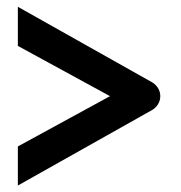

<svg xmlns="http://www.w3.org/2000/svg" viewBox="-20 -537 540 573"><path d="M433.3 -208.3C433.3 -208.3 458.3 -220.8 458.3 -250C458.3 -279.2 433.3 -291.7 433.3 -291.7L33.3 -516.7V-400L308.3 -250L33.3 -100V16.7Z"/></svg>

Font: BoonHome
Style: Bold
Weight: 700
Designer: Sungsit Sawaiwan
Foundry: Sungsit Sawaiwan
Version: Version 0.2